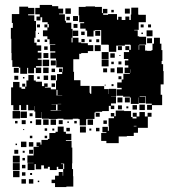

<svg xmlns="http://www.w3.org/2000/svg" viewBox="-20 -546 701 778"><path d="M394 -93H367V-90H363V-64H334V-63H329V-38H303V-63H298V-65H275V-62H237V-65H213V-64H179V-65H150V-92H149V-68H123V-94H119V-116H118V-99H94V-121H87V-100H65V-120H58V-99H34V-120H25V-192H33V-214H59V-192H67V-186H82V-195H87V-220H95V-242H117V-220H125V-215H150V-197H159V-208H173V-194H162V-191H186V-184H207V-220H211V-246H232V-254H219V-268H233V-255H235V-273H208V-302H207V-309H184V-333H204V-338H183V-364H204V-366H181V-387H172V-399H154V-423H172V-435H178V-448H173V-456H151V-476H144V-463H128V-479H141V-488H123V-514H141V-526H191V-521H216V-511H236V-491H219V-488H243V-462H247V-454H269V-429H274V-393H270V-374H274V-393H298V-374H309V-371H336V-363H358V-339H336V-331H309V-328H301V-306H277V-255H280V-221H306V-198H343V-170H345V-166H350V-197H402V-185H420V-165H421V-186H451V-156H430V-155H450V-127H430V-118H443V-104H429V-117H421V-96H394ZM643 -204H631V-162H637V-120H596V-101H576V-121H595V-126H571V-155H570V-156H546V-154H569V-128H543V-151H542V-125H510V-151H506V-154H479V-158H453V-184H473V-190H455V-212H473V-224H480V-247H506V-250H485V-272H500V-281H486V-301H500V-307H482V-335H503V-343H488V-359H504V-344H510V-363H508V-365H486V-361H451V-336H421V-364H419V-365H390V-424H365V-422H359V-398H333V-422H327V-430H305V-452H321V-456H301V-484H299V-518H327V-520H365V-518H393V-493H397V-510H415V-492H398V-486H418V-489H454V-466H459V-478H473V-465H488V-479H504V-465H510V-487H512V-515H540V-487H542V-486H571V-456H542V-425H524V-423H538V-399H544V-397H572V-365H544V-363H542V-344H544V-363H568V-341H576V-340H594V-343H598V-369H604V-393H628V-369H634V-343H638V-299H635V-286H641V-258H643ZM26 -389H24V-433H32V-453H28V-489H58V-519H94V-514H119V-488H94V-484H119V-461H126V-421H124V-393H119V-373H128V-362H147V-340H133V-333H148V-309H133V-304H149V-278H126V-272H147V-250H125V-271H118V-249H94V-271H90V-247H62V-272H57V-275H30V-302H27V-331H26ZM245 -512H267V-490H245ZM486 -511H506V-491H486ZM431 -506H441V-496H431ZM276 -481H296V-461H276ZM263 -478V-464H249V-478ZM294 -449V-433H278V-449ZM130 -447H142V-435H130ZM160 -435V-447H172V-435ZM550 -447H562V-435H550ZM580 -447H592V-435H580ZM574 -423H598V-399H574ZM275 -422H297V-400H275ZM366 -421H386V-401H366ZM309 -418H323V-404H309ZM559 -414V-408H553V-414ZM134 -409V-413H138V-409ZM596 -391V-371H576V-391ZM323 -388V-375H310V-388ZM382 -387V-375H370V-387ZM141 -376H131V-386H141ZM161 -376V-386H171V-376ZM341 -376V-386H351V-376ZM388 -339H364V-363H388ZM458 -359H474V-343H458ZM173 -344H159V-358H173ZM392 -335H420V-307H392ZM176 -311H156V-331H176ZM427 -330H445V-312H427ZM464 -319V-323H468V-319ZM420 -277H392V-305H420ZM179 -278H153V-304H179ZM186 -301H206V-281H186ZM472 -285H460V-297H472ZM431 -286V-296H441V-286ZM478 -249H454V-273H478ZM155 -272H177V-250H155ZM36 -271H56V-251H36ZM398 -269H414V-253H398ZM428 -269H444V-253H428ZM203 -268V-254H189V-268ZM507 -251H508V-265H507ZM206 -221H186V-241H206ZM175 -240V-222H157V-240ZM54 -239V-223H38V-239ZM472 -237V-225H460V-237ZM141 -236V-226H131V-236ZM79 -234V-228H73V-234ZM203 -208V-194H189V-208ZM70 -195V-207H82V-195ZM440 -205V-197H432V-205ZM408 -203V-199H404V-203ZM209 -159H213V-182H209ZM232 -158H214V-157H232ZM456 -151H476V-131H456ZM506 -131H486V-151H506ZM228 -125H214V-124H228ZM185 -100V-98H213V-97H228V-98H213V-123H189V-122H207V-100ZM545 -122H567V-100H545ZM517 -120H535V-102H517ZM474 -119V-103H458V-119ZM492 -107V-115H500V-107ZM567 -74H578V-89H594V-73H579V-28H539V-8H522V5H494V7H461V34H411V25H390V-7H411V-10H395V-32H417V-16H421V-35H420V-67H442V-74H429V-88H443V-75H449V-98H483V-96H511V-72H517V-66H533V-73H518V-89H534V-74H545V-92H567ZM61 -66H31V-96H61ZM89 -68H63V-94H89ZM384 -73H368V-89H384ZM100 -87H112V-75H100ZM125 -62H147V-40H125ZM155 -62H177V-40H155ZM185 -62H207V-40H185ZM357 -40H335V-62H357ZM68 -59H84V-43H68ZM218 -43V-59H234V-43ZM413 -58V-44H399V-58ZM41 -56H51V-46H41ZM291 -46H281V-56H291ZM102 -47V-55H110V-47ZM253 -48V-54H259V-48ZM533 -36H522V-34H533ZM272 139H276V168H277V210H249V212H203V196H189V182H203V166H218V151H234V166H236V139H240V117H227V119H236V139H216V130H210V143H182V130H174V137H158V124H147V140H125V119H120V143H92V115H116V114H91V84H116V49H137V47H128V31H144V40H148V21H174V17H180V-7H205V-12H214V-33H238V-12H247V-4H269V22H247V25H270V52H273V116H272ZM328 -9H304V-33H328ZM263 -14H249V-28H263ZM383 -14H369V-28H383ZM161 -26H171V-16H161ZM200 -25V-17H192V-25ZM350 -17H342V-25H350ZM78 -23V-19H74V-23ZM111 14H101V4H111ZM171 14H161V4H171ZM87 50H65V28H87ZM115 48H97V30H115ZM49 36V42H43V36ZM54 77H38V61H54ZM114 61V77H98V61ZM72 73V65H80V73ZM60 113H32V85H60ZM81 104H71V94H81ZM60 143H32V115H60ZM83 136H69V122H83ZM59 172H33V146H59ZM83 166H69V152H83ZM102 163V155H110V163ZM85 198H67V180H85ZM115 198H97V180H115ZM139 192H133V186H139Z"/></svg>

Font: Rubik-Storm
Style: Regular
Weight: 400
Designer: NaN (generative design), Hubert & Fischer (Rubik source font outlines)
Foundry: NaN, Hubert & Fischer
Version: Version 1.000